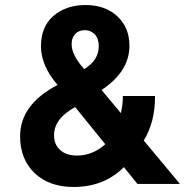

<svg xmlns="http://www.w3.org/2000/svg" viewBox="-20 -732 759 764"><path d="M273 12Q176 12 118 -43Q60 -98 60 -190Q60 -316 209 -394Q143 -471 143 -548Q143 -626 193 -669Q243 -712 321 -712Q398 -712 446.5 -667.5Q495 -623 495 -550Q495 -447 384 -374L461 -282Q469 -316 469 -350H597Q597 -245 552 -173L696 0H527L473 -67Q394 12 273 12ZM318 -612Q294 -612 279.5 -597Q265 -582 265 -556Q265 -513 315 -457Q373 -492 373 -548Q373 -579 357 -595.5Q341 -612 318 -612ZM287 -113Q348 -113 399 -158L279 -306Q195 -260 195 -194Q195 -157 219.5 -135Q244 -113 287 -113Z"/></svg>

Font: OVRPSS Recut ExtraBold
Style: Regular
Weight: 800
Designer: Giant Group
Foundry: Giant Group
Version: Version 1.001;hotconv 1.0.109;makeotfexe 2.5.65596